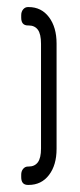

<svg xmlns="http://www.w3.org/2000/svg" viewBox="-20 -454 227 543"><path d="M59 69Q40 69 40 47V40Q40 30 45.5 23.5Q51 17 59 17H61Q78 17 87 5Q96 -7 96 -34V-330Q96 -358 87 -370Q78 -382 61 -382H59Q40 -382 40 -404V-411Q40 -421 45.5 -427.5Q51 -434 59 -434H61Q97 -434 118.5 -405.5Q140 -377 140 -331V-33Q140 13 118.5 41Q97 69 61 69Z"/></svg>

Font: Chathura ExtraBold
Style: Regular
Weight: 800
Designer: Appaji Ambarisha Darbha
Foundry: Aditya Fonts
Version: Version 1.002 2016